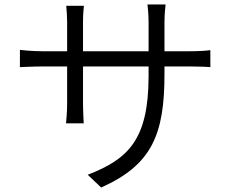

<svg xmlns="http://www.w3.org/2000/svg" viewBox="-20 -795 1040 858"><path d="M69 -572V-495C78 -495 125 -498 168 -498H280V-331C280 -295 276 -252 275 -244H354C354 -252 351 -296 351 -331V-498H644V-456C644 -169 552 -84 372 -14L432 43C658 -58 715 -193 715 -463V-498H832C874 -498 911 -496 920 -495V-571C908 -569 874 -566 831 -566H715V-695C715 -734 719 -766 720 -775H639C640 -767 644 -734 644 -695V-566H351V-700C351 -733 354 -761 355 -769H276C278 -747 280 -719 280 -699V-566H168C127 -566 76 -571 69 -572Z"/></svg>

Font: Noto Sans HK DemiLight
Style: Regular
Weight: 350
Designer: Ryoko NISHIZUKA 西塚涼子 (kana, bopomofo & ideographs); Paul D. Hunt (Latin, Greek & Cyrillic); Sandoll Communications 산돌커뮤니
Foundry: Adobe
Version: Version 2.004;hotconv 1.0.118;makeotfexe 2.5.65603